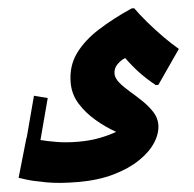

<svg xmlns="http://www.w3.org/2000/svg" viewBox="-98 -562 892 881"><g transform="rotate(-5 348.0 -122.0)"><path d="M228 264Q143 264 82 253Q21 242 -11.5 231.5Q-44 221 -44 221L8 41H9L59 -148L121 -132L71 57Q101 65 145.5 72.5Q190 80 245 80Q297 80 341 71.5Q385 63 420 50Q374 24 331 -12.5Q288 -49 260 -94Q232 -139 232 -192Q232 -269 272.5 -325Q313 -381 382.5 -425Q452 -469 540 -508H552Q574 -477 606 -439.5Q638 -402 673 -366.5Q708 -331 740 -304L632 -148H620Q579 -181 549.5 -212.5Q520 -244 491 -284Q471 -276 453.5 -258.5Q436 -241 436 -216Q436 -196 454 -174Q472 -152 499 -129Q526 -106 553 -80Q580 -54 598 -26Q616 2 616 33Q616 73 590 114Q564 155 513.5 189Q463 223 391.5 243.5Q320 264 228 264Z"/></g></svg>

Font: Kufam Black
Style: Regular
Weight: 900
Designer: Wael Morcos, Artur Schmal
Foundry: Original Type
Version: Version 1.301; ttfautohint (v1.8.3)